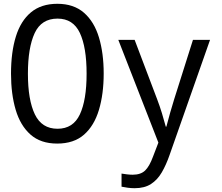

<svg xmlns="http://www.w3.org/2000/svg" viewBox="-20 -746 1167 1011"><path d="M281 10Q194 10 140.5 -37.5Q87 -85 62.5 -168Q38 -251 38 -358Q38 -471 63.5 -553.5Q89 -636 143 -681Q197 -726 282 -726Q368 -726 422 -679Q476 -632 501 -549Q526 -466 526 -359Q526 -251 501 -167.5Q476 -84 422.5 -37Q369 10 281 10ZM283 -68Q365 -68 400.5 -143.5Q436 -219 436 -358Q436 -497 400.5 -572.5Q365 -648 283 -648Q198 -648 162.5 -571.5Q127 -495 127 -358Q127 -220 163.5 -144Q200 -68 283 -68ZM689 245Q670 245 652.5 242.5Q635 240 620 237V168Q632 170 648 172Q664 174 679 174Q721 174 744 152Q767 130 786 78L814 5L603 -536H689L808 -222Q821 -188 832.5 -150.5Q844 -113 853 -79H856Q865 -113 876 -152.5Q887 -192 897 -223L996 -536H1086L873 70Q855 122 832 161.5Q809 201 775 223Q741 245 689 245Z"/></svg>

Font: Noto Sans Mono SemiCondensed
Style: Regular
Weight: 400
Width: 4
Designer: Monotype Design Team
Foundry: Monotype Imaging Inc.
Version: Version 2.014